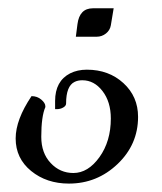

<svg xmlns="http://www.w3.org/2000/svg" viewBox="-20 -431 390 461"><path d="M162.1 -342.8 166 -373Q170.9 -411.1 203.1 -411.1H252.9L246.1 -370.1Q244.1 -358.4 234.4 -350.6Q224.6 -342.8 211.9 -342.8ZM17.6 -98.6Q17.6 -143.6 55.7 -200.2Q69.3 -200.2 79.1 -191.9Q88.9 -183.6 88.9 -175.8Q88.9 -174.8 88.9 -173.8Q79.1 -151.4 79.1 -102.5Q79.1 -63.5 101.6 -39.6Q124 -15.6 156.2 -15.6Q191.4 -15.6 218.8 -53.7Q246.1 -91.8 246.1 -146.5Q246.1 -186.5 226.1 -212.4Q206.1 -238.3 177.7 -238.3Q167 -238.3 159.2 -234.4Q138.7 -224.6 138.7 -182.6Q138.7 -176.8 131.8 -172.9Q125 -168.9 116.2 -168.9H112.3V-188.5Q112.3 -236.3 148.4 -254.9Q166 -263.7 188.5 -263.7Q241.2 -263.7 276.4 -231.4Q311.5 -199.2 311.5 -150.4Q311.5 -84 262.2 -37.1Q212.9 9.8 145.5 9.8Q91.8 9.8 54.7 -20.5Q17.6 -50.8 17.6 -98.6Z"/></svg>

Font: Kleymisska
Style: Regular
Weight: 500
Italic angle: -8°
Designer: gluk
Foundry: gluk
Version: Version 0.298